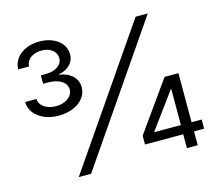

<svg xmlns="http://www.w3.org/2000/svg" viewBox="-101 -840 1096 968"><g transform="rotate(-15 446.5 -356.0)"><path d="M681.6 -707H745.1L259.8 0H195.3ZM560.5 -118.2 744.1 -376H816.4V-120.1H869.1V-72.3H816.4V0H759.8V-72.3H560.5ZM760.7 -120.1V-308.6H758.8L622.1 -122.1V-120.1ZM32.2 -435.5H91.8Q91.8 -418.5 103 -404.5Q114.3 -390.6 134.3 -382.8Q154.3 -375 178.7 -375Q203.6 -375 223.4 -383.5Q243.2 -392.1 254.4 -406.5Q265.6 -420.9 265.6 -438.5Q265.6 -466.8 239 -483.9Q212.4 -501 168.9 -501H143.6V-544.9H168.9Q207 -544.9 231.4 -561.5Q255.9 -578.1 255.9 -605.5Q255.9 -622.1 246.1 -635.7Q236.3 -649.4 218.8 -657.2Q201.2 -665 178.7 -665Q156.2 -665 137.7 -657.2Q119.1 -649.4 108.4 -635.3Q97.7 -621.1 97.7 -603.5H41Q41.5 -634.8 59.6 -659.4Q77.6 -684.1 108.9 -698Q140.1 -711.9 178.7 -711.9Q217.8 -711.9 248.5 -698.7Q279.3 -685.5 296.4 -662.1Q313.5 -638.7 313.5 -609.4Q313.5 -577.6 291.5 -555.4Q269.5 -533.2 232.4 -526.4V-524.4Q276.9 -518.1 302 -493.7Q327.1 -469.2 327.1 -434.6Q327.1 -403.8 308.1 -378.7Q289.1 -353.5 255.4 -339.4Q221.7 -325.2 178.7 -325.2Q137.2 -325.2 103.8 -339.6Q70.3 -354 51.3 -379.2Q32.2 -404.3 32.2 -435.5Z"/></g></svg>

Font: Pretendard JP Light
Style: Regular
Weight: 300
Designer: Base glyphs from Inter by Rasmus Andersson; Hangeul glyphs from Noto Sans CJK(Source Han Sans) by Jang Soo-young and Kan
Foundry: Kil Hyung-jin
Version: Version 1.309